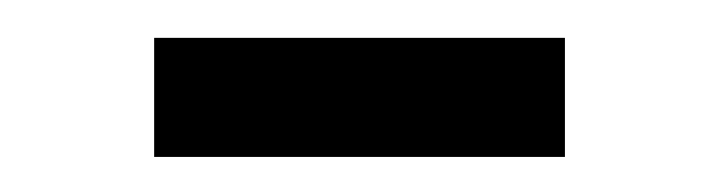

<svg xmlns="http://www.w3.org/2000/svg" viewBox="-20 -334 390 104"><path d="M63.5 -249V-313.5H286V-249Z"/></svg>

Font: Encode Sans Condensed
Style: Regular
Weight: 400
Width: 3
Designer: Multiple Designers
Foundry: Impallari Type
Version: Version 2.000